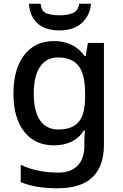

<svg xmlns="http://www.w3.org/2000/svg" viewBox="-20 -769 660 1029"><path d="M269 -549Q376 -549 434 -468H439L451 -539H537V7Q537 122 475.5 181Q414 240 288 240Q229 240 180.5 232Q132 224 91 207V114Q177 156 294 156Q360 156 396 118.5Q432 81 432 13V-5Q432 -18 433 -39Q434 -60 435 -71H431Q404 -29 363 -9.5Q322 10 269 10Q167 10 109.5 -63.5Q52 -137 52 -268Q52 -398 109.5 -473.5Q167 -549 269 -549ZM291 -461Q228 -461 194.5 -411Q161 -361 161 -267Q161 -173 194.5 -124Q228 -75 293 -75Q367 -75 401.5 -115.5Q436 -156 436 -248V-268Q436 -371 401 -416Q366 -461 291 -461ZM468 -749Q462 -685 418 -645.5Q374 -606 299 -606Q221 -606 180 -645Q139 -684 135 -749H198Q202 -708 229 -697.5Q256 -687 301 -687Q339 -687 369 -698.5Q399 -710 404 -749Z"/></svg>

Font: Noto Sans Telugu Medium
Style: Regular
Weight: 500
Designer: Jelle Bosma - Monotype Design Team
Foundry: Monotype Imaging Inc.
Version: Version 2.005; ttfautohint (v1.8.4.7-5d5b)